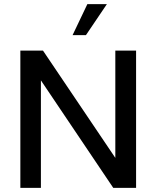

<svg xmlns="http://www.w3.org/2000/svg" viewBox="-20 -914 760 934"><path d="M79 0V-668H189L541 -146V-668H642V0H531L179 -523V0ZM333 -743 405 -894H500L398 -743Z"/></svg>

Font: Gantari Medium
Style: Regular
Weight: 500
Designer: Anugrah Pasau
Foundry: Lafontype
Version: Version 1.000; ttfautohint (v1.8.4.7-5d5b)